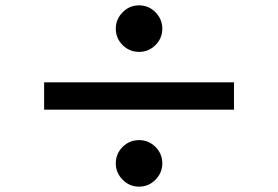

<svg xmlns="http://www.w3.org/2000/svg" viewBox="-20 -738 1040 718"><path d="M413 -631Q413 -666 438.5 -692Q464 -718 500 -718Q536 -718 561.5 -692Q587 -666 587 -631Q587 -595 561.5 -569.5Q536 -544 500 -544Q464 -544 438.5 -569.5Q413 -595 413 -631ZM145 -430H855V-328H145ZM413 -127Q413 -163 438.5 -188.5Q464 -214 500 -214Q536 -214 561.5 -188.5Q587 -163 587 -127Q587 -92 561.5 -66Q536 -40 500 -40Q464 -40 438.5 -66Q413 -92 413 -127Z"/></svg>

Font: Source Han Sans CN Bold
Style: Bold
Weight: 700
Designer: Ryoko NISHIZUKA 西塚涼子 (kana & ideographs); Paul D. Hunt (Latin, Greek & Cyrillic); Wenlong ZHANG 张文龙 (bopomofo); Sandoll 
Foundry: Adobe Systems Incorporated
Version: Version 1.00;May 30, 2023;FontCreator 11.5.0.2422 32-bit